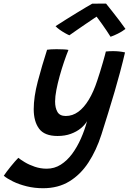

<svg xmlns="http://www.w3.org/2000/svg" viewBox="-138 -758 700 1042"><path d="M96 263.5Q48.5 263.5 6.5 253Q-35.5 242.5 -67.5 226.8Q-99.5 211 -117.5 196Q-112 187.5 -102 174Q-92 160.5 -80 145.8Q-68 131 -56.8 118.2Q-45.5 105.5 -38.5 98.5Q-26.5 108.5 -3.2 122.5Q20 136.5 51 147Q82 157.5 115.5 157.5Q157.5 157.5 192 135.5Q226.5 113.5 253.8 76.5Q281 39.5 301.2 -6.2Q321.5 -52 334.5 -100.5Q323 -80.5 300.8 -62Q278.5 -43.5 246.8 -31.8Q215 -20 174.5 -20Q103.5 -20 74.2 -59.5Q45 -99 45 -165.5Q45 -232 67 -315.8Q89 -399.5 117.5 -488Q125 -489.5 139.2 -490.2Q153.5 -491 169 -491Q189.5 -491 208.2 -490Q227 -489 233.5 -487Q222 -459 209.5 -422.2Q197 -385.5 186 -346Q175 -306.5 168 -270.2Q161 -234 161 -207Q161 -172.5 173.8 -150.5Q186.5 -128.5 219 -128.5Q255.5 -128.5 286.8 -151.2Q318 -174 344 -217Q370 -260 389.5 -320Q397 -342 405 -367.8Q413 -393.5 419.8 -417.2Q426.5 -441 431.2 -457.8Q436 -474.5 436.5 -478.5Q446 -479.5 455.8 -480Q465.5 -480.5 475 -480.5Q510.5 -480.5 540.5 -473.5Q530 -427.5 513 -364Q500.5 -316.5 484 -260.5Q467.5 -204.5 449.2 -145.2Q431 -86 412.5 -28Q385 58 342 123.8Q299 189.5 238.2 226.5Q177.5 263.5 96 263.5ZM437.5 -738.5Q452.5 -720 471.8 -695.5Q491 -671 510 -646.2Q529 -621.5 543 -601Q525 -587 502.5 -575.8Q480 -564.5 462 -558.5Q453 -573 440.8 -591.2Q428.5 -609.5 416 -627Q403.5 -644.5 394.2 -657Q385 -669.5 382 -673H394Q388.5 -669 370.2 -657Q352 -645 328 -628.5Q304 -612 280 -595.5Q256 -579 238.5 -566.5Q229.5 -570 214.5 -578.5Q199.5 -587 185.2 -597.2Q171 -607.5 163.5 -616Q190 -633 220 -652Q250 -671 278.5 -688.2Q307 -705.5 329.2 -718.8Q351.5 -732 362.5 -738Q369.5 -738 384 -738.2Q398.5 -738.5 414 -738.5Q429.5 -738.5 437.5 -738.5Z"/></svg>

Font: Grandstander Thin Medium
Style: Italic
Weight: 500
Italic angle: -15°
Version: Version 1.200